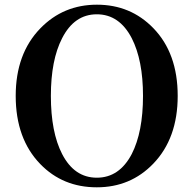

<svg xmlns="http://www.w3.org/2000/svg" viewBox="-20 -780 826 819"><path d="M393 19Q248 19 152 -80Q47 -188 47 -371Q47 -551 152 -659Q250 -760 393.5 -760Q537 -760 634 -660Q738 -553 738 -371Q738 -190 634 -82Q537 19 393 19ZM393 -22Q489 -22 542 -123Q590 -217 590 -371Q590 -523 542 -617Q489 -719 393 -719Q297 -719 245 -617Q197 -524 197 -371Q197 -216 245 -123Q297 -22 393 -22Z"/></svg>

Font: GenRyuMin TW B
Style: Regular
Weight: 700
Version: Version 1.501;PS 1;hotconv 16.6.51;makeotf.lib2.5.65220